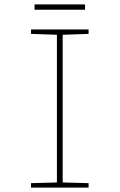

<svg xmlns="http://www.w3.org/2000/svg" viewBox="-20 -847 540 867"><path d="M364 -803V-827H136V-803ZM380 0V-20L263 -23V-690L380 -694V-714H120V-694L237 -690V-23L120 -20V0Z"/></svg>

Font: Noto Sans Mono UI Condensed Thin
Style: Regular
Weight: 250
Width: 3
Designer: Monotype Design team
Foundry: Monotype Imaging Inc.
Version: 1.000